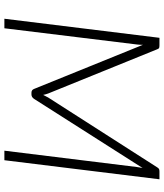

<svg xmlns="http://www.w3.org/2000/svg" viewBox="44 -792 748 876"><g transform="rotate(90 418.0 -354.0)"><path d="M406.5 -200Q408.5 -194.5 410.2 -188.8Q412 -183 413 -177Q418 -188 425 -200L744 -698Q748 -704.5 752.2 -706Q756.5 -707.5 763.5 -707.5H798L711 0H667.5L742 -604.5Q743 -610 744 -616.8Q745 -623.5 746.5 -630.5L431.5 -136Q423.5 -123.5 411 -123.5H403Q390 -123.5 385.5 -136L184.5 -632Q184.5 -617 183 -605L109 0H65.5L152.5 -707.5H186.5Q193.5 -707.5 197.8 -706.2Q202 -705 204.5 -698L406.5 -200Z"/></g></svg>

Font: Lato Light
Style: Italic
Weight: 300
Italic angle: -7°
Designer: Lukasz Dziedzic
Foundry: Lukasz Dziedzic
Version: Version 1.104; Western+Polish opensource